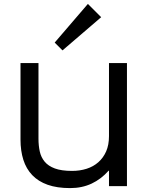

<svg xmlns="http://www.w3.org/2000/svg" viewBox="-20 -953 760 983"><path d="M498 -865 300 -695 260 -735 430 -933ZM630 0H538V-79H536Q498 -36 449 -13Q400 10 339 10Q272 10 224 -7Q176 -24 145 -56.5Q114 -89 99.5 -135Q85 -181 85 -238V-630H177V-243Q177 -208 183.5 -178Q190 -148 208.5 -125.5Q227 -103 261 -90.5Q295 -78 349 -78Q389 -78 423.5 -89Q458 -100 483.5 -122.5Q509 -145 523.5 -178Q538 -211 538 -256V-630H630Z"/></svg>

Font: TypoPRO Sinkin Sans
Style: 400 Regular
Weight: 400
Designer: Keith Bates
Foundry: K-Type
Version: Sinkin Sans (version 1.0)  by Keith Bates   •   © 2014   www